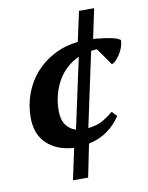

<svg xmlns="http://www.w3.org/2000/svg" viewBox="-91 -725 742 961"><g transform="rotate(-10 280.0 -245.0)"><path d="M475 -109Q449 -68 407.5 -38Q366 -8 312 3L278 170H201L235 11Q150 6 98.5 -41.5Q47 -89 47 -175Q47 -240 68.5 -297.5Q90 -355 129.5 -399.5Q169 -444 224 -472.5Q279 -501 345 -508L378 -660H455L423 -509Q431 -508 437.5 -508Q444 -508 452 -506Q483 -504 514 -497.5Q545 -491 559 -480Q560 -469 555.5 -452.5Q551 -436 542 -419.5Q533 -403 520.5 -388.5Q508 -374 494 -368L433 -455Q418 -455 403 -452L322 -74Q370 -79 401 -98Q432 -117 451 -134ZM191 -184Q191 -139 210 -112.5Q229 -86 260 -77L337 -434Q304 -419 277 -395Q250 -371 231 -338.5Q212 -306 201.5 -267Q191 -228 191 -184Z"/></g></svg>

Font: PT Serif
Style: Bold Italic
Weight: 700
Italic angle: -12°
Designer: A.Korolkova, O.Umpeleva, V.Yefimov
Foundry: ParaType Ltd
Version: Version 1.000W OFL